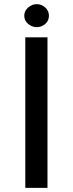

<svg xmlns="http://www.w3.org/2000/svg" viewBox="-20 -906 351 926"><path d="M102 -726H209V0H102ZM97 -830Q97 -854 116 -870Q135 -886 157 -886Q180 -886 198 -870Q216 -854 216 -830Q216 -806 198 -790.5Q180 -775 157 -775Q135 -775 116 -790.5Q97 -806 97 -830Z"/></svg>

Font: Josefin Sans Medium
Style: Regular
Weight: 500
Designer: Santiago Orozco
Foundry: Typemade
Version: Version 2.001